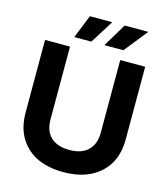

<svg xmlns="http://www.w3.org/2000/svg" viewBox="-134 -1040 1004 1152"><g transform="rotate(15 368.0 -463.5)"><path d="M367 9Q221 9 139 -68Q57 -145 57 -277V-729H212V-278Q212 -205 252.5 -167Q293 -129 368 -129Q444 -129 484 -168Q524 -207 524 -278V-729H679V-277Q679 -143 595 -67Q511 9 367 9ZM222 -791 280 -936H419L328 -791ZM409 -791 496 -936H643L527 -791Z"/></g></svg>

Font: Mona Sans
Style: Bold
Weight: 700
Designer: Deni Anggara
Foundry: GitHub
Version: Version 2.000;Glyphs 3.2.3 (3260)